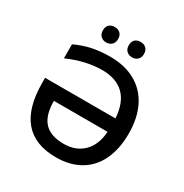

<svg xmlns="http://www.w3.org/2000/svg" viewBox="-204 -1064 1182 1234"><g transform="rotate(30 386.5 -447.5)"><path d="M293 -791Q319 -791 334.5 -806.5Q350 -822 350 -848Q350 -875 334.5 -890Q319 -905 293 -905Q268 -905 252.5 -891Q237 -877 237 -848Q237 -821 253 -806Q269 -791 293 -791ZM485 -791Q511 -791 526.5 -806.5Q542 -822 542 -848Q542 -875 526.5 -890Q511 -905 485 -905Q460 -905 444.5 -891Q429 -877 429 -848Q429 -821 445 -806Q461 -791 485 -791ZM590 -398H68V-363Q68 10 383 10Q486 10 560.5 -33.5Q635 -77 674 -159.5Q713 -242 713 -356Q713 -471 671.5 -554Q630 -637 551.5 -681Q473 -725 364 -725Q292 -725 232 -712.5Q172 -700 110 -671V-567Q243 -625 362 -625Q467 -625 525 -568Q583 -511 590 -398ZM191 -298H589Q583 -200 528 -145Q473 -90 383 -90Q285 -90 238 -140.5Q191 -191 191 -298Z"/></g></svg>

Font: OpenSansMMV
Style: Semibold
Weight: 600
Designer: Steve Matteson
Foundry: Ascender Corporation
Version: Version 6.000